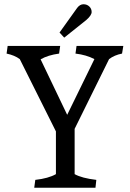

<svg xmlns="http://www.w3.org/2000/svg" viewBox="-20 -883 610 903"><path d="M141 0 146 -37Q208 -44 243 -64V-265L73 -605Q49 -623 11 -631L16 -667H263Q259 -643 258 -631Q206 -624 171 -604L296 -343L424 -605Q386 -625 335 -631Q336 -643 340 -667H560L554 -631Q518 -624 493 -605L331 -277V-64Q365 -45 433 -37L429 0ZM343 -846Q356 -863 372.5 -863Q389 -863 400 -852.5Q411 -842 411 -826.5Q411 -811 386 -789L282 -706L260 -730Z"/></svg>

Font: Caladea
Style: Regular
Weight: 400
Designer: Carolina Giovagnoli and Andres Torresi
Foundry: Carolina Giovagnoli and Andres Torresi
Version: Version 1.002